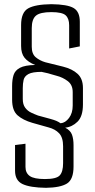

<svg xmlns="http://www.w3.org/2000/svg" viewBox="-20 -642 455 919"><path d="M200 257Q124 256 88 239Q52 222 52 175V52L102 46V157Q102 186 122.5 200.5Q143 215 195 215Q250 215 266 197.5Q282 180 282 139V58Q282 16 263 -4Q244 -24 213 -32L135 -54Q90 -67 64 -90Q38 -113 38 -165V-230Q38 -261 45 -283Q52 -305 75.5 -317.5Q99 -330 148 -331Q114 -345 97.5 -365.5Q81 -386 81 -422V-522Q81 -583 115 -602Q149 -621 226 -622Q303 -621 332.5 -603.5Q362 -586 362 -538V-420L311 -410V-521Q311 -553 294.5 -568.5Q278 -584 226 -584Q172 -584 152 -567Q132 -550 132 -507V-418Q132 -384 151 -368Q170 -352 197 -344L282 -323Q326 -312 351.5 -288.5Q377 -265 377 -221V-142Q377 -85 351 -59.5Q325 -34 292 -31Q317 -18 324.5 2.5Q332 23 332 53V155Q332 217 300.5 236.5Q269 256 200 257ZM270 -52Q293 -54 310.5 -77.5Q328 -101 328 -137V-201Q328 -236 304 -254Q280 -272 252 -279Q233 -284 224 -287Q215 -290 210.5 -291Q206 -292 199.5 -293.5Q193 -295 179 -298Q135 -298 116 -287.5Q97 -277 93 -259.5Q89 -242 89 -220V-168Q89 -142 100.5 -126.5Q112 -111 129 -103Q146 -95 162 -89Q199 -79 219 -73.5Q239 -68 249.5 -63.5Q260 -59 270 -52Z"/></svg>

Font: Smooch Sans
Style: Regular
Weight: 400
Designer: Robert E. Leuschke
Foundry: Robert E. Leuschke
Version: Version 1.010; ttfautohint (v1.8.3)